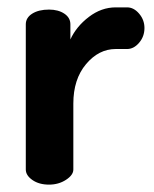

<svg xmlns="http://www.w3.org/2000/svg" viewBox="-20 -501 417 521"><path d="M325 -368H294Q248 -368 213.5 -327Q179 -286 179 -220V-41Q179 -26 159 -13Q139 0 113 0Q86 0 68 -12.5Q50 -25 50 -41V-435Q50 -453 67.5 -464Q85 -475 113 -475Q138 -475 154.5 -464Q171 -453 171 -435V-394Q187 -429 221 -455Q255 -481 294 -481H325Q343 -481 357.5 -464Q372 -447 372 -425Q372 -402 357.5 -385Q343 -368 325 -368Z"/></svg>

Font: Dosis
Style: Bold
Weight: 700
Designer: Edgar Tolentino, Pablo Impallari, Igino Marini
Foundry: Edgar Tolentino, Pablo Impallari, Igino Marini
Version: Version 1.007